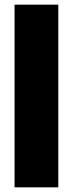

<svg xmlns="http://www.w3.org/2000/svg" viewBox="-20 -805 316 825"><path d="M42.5 0H230.5V-785H42.5Z"/></svg>

Font: Anybody SemiCondensed ExtraBold
Style: Regular
Weight: 800
Width: 4
Version: Version 1.113;gftools[0.9.25]